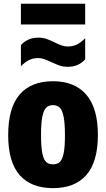

<svg xmlns="http://www.w3.org/2000/svg" viewBox="-20 -989 563 1020"><path d="M23.5 -271Q23.5 -416.5 84.5 -487Q145.5 -557.5 261.5 -557.5Q377 -557.5 438.5 -486Q500 -414.5 500 -272.5Q500 -129 438.8 -59.2Q377.5 10.5 261.5 10.5Q145.5 10.5 84.5 -58.8Q23.5 -128 23.5 -271ZM325 -270.5Q325 -335 317.8 -370Q310.5 -405 296.8 -417.8Q283 -430.5 261.5 -430.5Q240 -430.5 226.2 -417.8Q212.5 -405 205.2 -370.8Q198 -336.5 198 -273Q198 -208.5 205 -174.5Q212 -140.5 225.5 -128.2Q239 -116 261.5 -116Q284 -116 297.5 -128.2Q311 -140.5 318 -174Q325 -207.5 325 -270.5ZM252.5 -659Q229.5 -670 214.2 -675.2Q199 -680.5 183.5 -680.5Q156.5 -680.5 135 -670.2Q113.5 -660 91 -637V-749.5Q110 -770 132.8 -779.5Q155.5 -789 185.5 -789Q207 -789 226.2 -782.5Q245.5 -776 270.5 -763.5Q293.5 -752.5 308.8 -747.2Q324 -742 339.5 -742Q366.5 -742 388.2 -752.5Q410 -763 432.5 -786V-673.5Q413.5 -653 390.8 -643.5Q368 -634 338 -634Q317 -634 298.2 -640.2Q279.5 -646.5 252.5 -659ZM91 -859V-969H432.5V-859Z"/></svg>

Font: Encode Sans Condensed ExtraBold
Style: Regular
Weight: 800
Width: 3
Designer: Multiple Designers
Foundry: Impallari Type
Version: Version 2.000